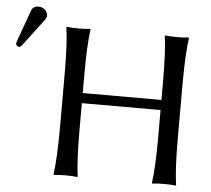

<svg xmlns="http://www.w3.org/2000/svg" viewBox="-76 -781 923 840"><g transform="rotate(5 385.5 -361.0)"><path d="M58.1 -725.1Q85 -725.1 96.7 -703.1Q99.6 -696.3 100.1 -689.9Q99.6 -679.7 94.2 -671.9L2 -549.8Q-4.4 -542.5 -9.8 -542Q-22.5 -543.5 -23.9 -555.2Q-23.4 -559.6 -22 -564.9L29.8 -708Q37.6 -724.6 58.1 -725.1ZM630.9 -444.8Q630.9 -573.7 621.1 -645L623 -647.9Q641.1 -645 673.8 -645Q707.5 -645 726.1 -647.9L727.1 -645Q717.3 -578.1 716.8 -444.8V-200.2Q716.8 -71.3 727.1 0L725.1 2.9Q707 0 673.8 0Q640.1 0 622.1 2.9L621.1 0Q630.9 -68.4 630.9 -200.2V-320.8H285.2V-200.2Q285.2 -71.3 294.9 0L293 2.9Q274.9 0 242.2 0Q208.5 0 189.9 2.9L189 0Q198.7 -68.4 199.2 -200.2V-444.8Q199.2 -573.7 189 -645L190.9 -647.9Q209 -645 242.2 -645Q275.9 -645 293.9 -647.9L294.9 -645Q285.2 -578.1 285.2 -444.8V-365.2H630.9Z"/></g></svg>

Font: Linux Biolinum Capitals O
Style: Small Caps
Weight: 400
Designer: Philipp H. Poll
Foundry: Philipp H. Poll
Version: Version 1.0.4